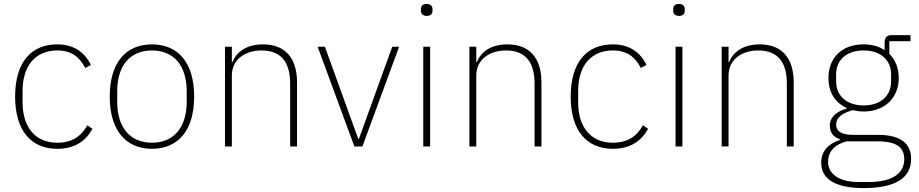

<svg xmlns="http://www.w3.org/2000/svg" viewBox="-20 -746 4683 978"><path d="M272 12C362 12 418 -29 451 -90L425 -108C394 -52 347 -19 272 -19C158 -19 95 -100 95 -225V-283C95 -408 158 -489 272 -489C342 -489 385 -457 414 -400L443 -415C413 -478 357 -520 272 -520C137 -520 57 -427 57 -254C57 -82 137 12 272 12Z M754 12C887 12 969 -82 969 -254C969 -427 887 -520 754 -520C621 -520 539 -427 539 -254C539 -82 621 12 754 12ZM754 -19C642 -19 577 -98 577 -227V-281C577 -411 642 -489 754 -489C866 -489 931 -411 931 -281V-227C931 -98 866 -19 754 -19Z M1161 0V-361C1161 -447 1234 -489 1312 -489C1406 -489 1458 -436 1458 -320V0H1493V-326C1493 -452 1431 -520 1320 -520C1232 -520 1184 -479 1164 -430H1161V-508H1126V0Z M1785 0H1826L2013 -508H1978L1808 -38H1805L1635 -508H1598Z M2154 -665C2175 -665 2183 -677 2183 -691V-700C2183 -714 2174 -726 2153 -726C2132 -726 2124 -714 2124 -700V-691C2124 -677 2133 -665 2154 -665ZM2136 0H2171V-508H2136Z M2406 0V-361C2406 -447 2479 -489 2557 -489C2651 -489 2703 -436 2703 -320V0H2738V-326C2738 -452 2676 -520 2565 -520C2477 -520 2429 -479 2409 -430H2406V-508H2371V0Z M3102 12C3192 12 3248 -29 3281 -90L3255 -108C3224 -52 3177 -19 3102 -19C2988 -19 2925 -100 2925 -225V-283C2925 -408 2988 -489 3102 -489C3172 -489 3215 -457 3244 -400L3273 -415C3243 -478 3187 -520 3102 -520C2967 -520 2887 -427 2887 -254C2887 -82 2967 12 3102 12Z M3439 -665C3460 -665 3468 -677 3468 -691V-700C3468 -714 3459 -726 3438 -726C3417 -726 3409 -714 3409 -700V-691C3409 -677 3418 -665 3439 -665ZM3421 0H3456V-508H3421Z M3691 0V-361C3691 -447 3764 -489 3842 -489C3936 -489 3988 -436 3988 -320V0H4023V-326C4023 -452 3961 -520 3850 -520C3762 -520 3714 -479 3694 -430H3691V-508H3656V0Z M4621 63C4621 -12 4571 -59 4453 -59H4324C4259 -59 4239 -83 4239 -111C4239 -147 4270 -170 4324 -185C4343 -181 4359 -178 4379 -178C4486 -178 4558 -247 4558 -349C4558 -400 4540 -442 4510 -472V-536H4618V-567H4521C4497 -567 4486 -554 4486 -530V-490C4458 -510 4422 -520 4378 -520C4269 -520 4200 -452 4200 -349C4200 -274 4235 -222 4293 -196V-193C4247 -180 4207 -153 4207 -106C4207 -73 4223 -49 4258 -37V-33C4199 -14 4163 24 4163 83C4163 161 4227 212 4379 212C4534 212 4621 165 4621 63ZM4586 65C4586 145 4513 181 4406 181H4351C4254 181 4198 139 4198 79C4198 22 4236 -11 4292 -26H4451C4552 -26 4586 8 4586 65ZM4379 -209C4292 -209 4239 -259 4239 -331V-367C4239 -439 4290 -489 4379 -489C4467 -489 4519 -439 4519 -367V-331C4519 -259 4467 -209 4379 -209Z"/></svg>

Font: IBM Plex Arabic ExtraLight
Style: Regular
Weight: 200
Designer: Mike Abbink, Paul van der Laan, Pieter van Rosmalen, Wael Morcos, Khajak Apelian
Foundry: Bold Monday
Version: Version 1.0